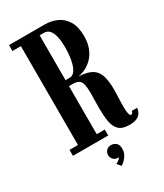

<svg xmlns="http://www.w3.org/2000/svg" viewBox="-217 -784 898 1051"><g transform="rotate(-30 232.5 -259.0)"><path d="M379.5 8.5Q333.5 8.5 312.5 -12.5Q291.5 -33.5 285.5 -70.5Q279.5 -107.5 279.5 -155Q279.5 -181.5 280.2 -205.5Q281 -229.5 281 -245.5Q281 -285 275.8 -305.5Q270.5 -326 256.8 -333.8Q243 -341.5 218.5 -341.5H197V-37.5H248V0H25V-37.5H78.5V-662.5H25V-700H249.5Q293.5 -700 328.8 -683.2Q364 -666.5 385 -630.8Q406 -595 406 -537.5Q406 -494.5 393.2 -462.5Q380.5 -430.5 359.8 -409.2Q339 -388 314.8 -376.2Q290.5 -364.5 267.5 -361Q321 -359 350 -342.2Q379 -325.5 390.2 -291.2Q401.5 -257 401.5 -201Q401.5 -174.5 400 -148.2Q398.5 -122 398.5 -99Q398.5 -85.5 399.5 -70.8Q400.5 -56 404 -45.8Q407.5 -35.5 414 -35.5Q420.5 -35.5 423.2 -40.5Q426 -45.5 426.5 -52H461Q458.5 -31 448.2 -17.5Q438 -4 420.8 2.2Q403.5 8.5 379.5 8.5ZM197 -379H223Q244 -379 257.8 -400Q271.5 -421 278.2 -456.8Q285 -492.5 285 -535.5Q285 -576.5 278.5 -604.8Q272 -633 258.5 -647.8Q245 -662.5 224.5 -662.5H197ZM229.5 181.5 208.5 157.5Q213.5 155.5 224.8 147.8Q236 140 239 132.5Q238 133 233.5 133Q217 133 205.2 121.5Q193.5 110 193.5 93Q193.5 75.5 205.2 64.2Q217 53 234 53Q252.5 53 265.5 64.5Q278.5 76 278.5 99.5Q278.5 121.5 269.8 137.8Q261 154 249.5 164.5Q238 175 229.5 181.5Z"/></g></svg>

Font: Imbue Thin 10pt
Style: Bold
Weight: 700
Version: Version 1.102